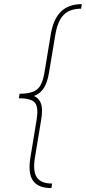

<svg xmlns="http://www.w3.org/2000/svg" viewBox="-20 -789 424 949"><path d="M73.2 -303.2 76.7 -325.7Q138.2 -325.7 164.1 -347.7Q189.9 -369.6 199.7 -430.2L230.5 -616.7Q236.8 -655.3 249.3 -683.8Q261.7 -712.4 280.8 -731.2Q299.8 -750 325.7 -759.3Q351.6 -768.6 384.3 -768.6L380.9 -746.1Q325.2 -746.1 294.9 -715.6Q264.6 -685.1 253.4 -616.7L222.2 -430.2Q216.3 -395 205.6 -370.8Q194.8 -346.7 177.5 -331.8Q160.2 -316.9 134.5 -310.1Q108.9 -303.2 73.2 -303.2ZM233.9 140.6Q201.2 140.6 178.2 131.3Q155.3 122.1 142.6 103.3Q129.9 84.5 127 55.9Q124 27.3 130.4 -11.2L161.1 -197.8Q170.9 -258.8 152.8 -281Q134.8 -303.2 73.2 -303.2L76.7 -325.7Q112.3 -325.7 135.7 -318.8Q159.2 -312 171.6 -296.9Q184.1 -281.7 186.8 -257.3Q189.5 -232.9 183.6 -197.8L152.8 -11.2Q141.6 56.6 161.9 87.4Q182.1 118.2 237.8 118.2ZM73.2 -303.2 76.7 -325.7H150.9L147 -303.2Z"/></svg>

Font: Inter 24pt Thin
Style: Italic
Weight: 250
Italic angle: -9.3988°
Version: Version 4.001;git-66647c0bb